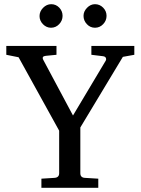

<svg xmlns="http://www.w3.org/2000/svg" viewBox="-20 -888 665 908"><path d="M483.9 -813Q483.9 -790.5 467.8 -773.7Q451.7 -756.8 429.2 -756.8Q406.7 -756.8 390.9 -773.7Q375 -790.5 375 -813Q375 -834 391.6 -851.1Q408.2 -868.2 429.2 -868.2Q451.7 -868.2 467.8 -851.8Q483.9 -835.4 483.9 -813ZM275.9 -813Q275.9 -790.5 259.8 -773.7Q243.7 -756.8 221.2 -756.8Q199.7 -756.8 183.3 -773.4Q167 -790 167 -812Q167 -834 183.8 -851.1Q200.7 -868.2 222.2 -868.2Q244.6 -868.2 260.3 -851.8Q275.9 -835.4 275.9 -813ZM615.2 -628.9 561 -619.1 359.9 -285.2V-68.8Q359.9 -48.3 380.9 -46.9L444.8 -43V0H175.8V-43L237.8 -46.9Q259.8 -48.3 259.8 -68.8V-270L67.9 -617.2L9.8 -628.9V-670.9H247.1V-628.9L196.8 -624Q175.3 -622.1 185.1 -604L325.2 -341.8L480 -601.1Q481.9 -604.5 481.9 -607.9Q481.9 -620.1 467.8 -622.1L412.1 -628.9V-670.9H615.2Z"/></svg>

Font: Ezra SIL SR
Style: Regular
Weight: 400
Designer: Development by SIL's NRSI team. OpenType tables by Ralph Hancock ( hancock@dircon.co.uk ).
Foundry: Development by SIL's NRSI team.
Version: Version 2.51; 2007